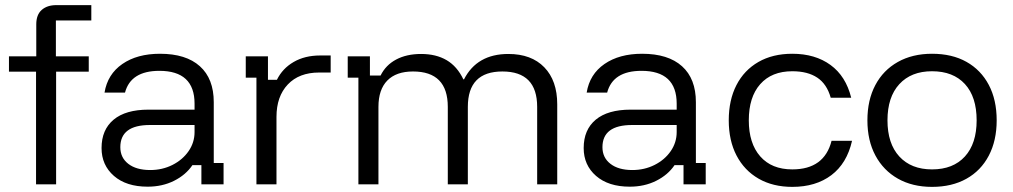

<svg xmlns="http://www.w3.org/2000/svg" viewBox="-20 -720 3957 750"><path d="M120.8 0V-440H15V-500H121.7V-625Q121.7 -662.5 142.9 -681.2Q164.2 -700 200 -700H336.7V-640H198.3V-500H326.7V-440H199.2V0Z M556.7 9.2Q473.3 9.2 425 -32.9Q376.7 -75 376.7 -141.7Q376.7 -213.3 423.8 -252.5Q470.8 -291.7 560 -291.7H740V-315Q740 -443.3 602.5 -443.3Q490.8 -443.3 468.3 -358.3H388.3Q400 -430 457.9 -470Q515.8 -510 605 -510Q706.7 -510 760.8 -461.2Q815 -412.5 815 -320.8V-83.3H853.3V0H766.7V-75H731.7Q705.8 -36.7 660 -13.8Q614.2 9.2 556.7 9.2ZM566.7 -55.8Q614.2 -55.8 653.8 -75.8Q693.3 -95.8 716.7 -129.6Q740 -163.3 740 -204.2V-231.7H565.8Q450 -231.7 450 -145Q450 -104.2 481.2 -80Q512.5 -55.8 566.7 -55.8Z M981.7 0V-416.7H940V-500H1026.7V-408.3H1061.7Q1083.3 -452.5 1127.1 -477.9Q1170.8 -503.3 1230.8 -503.3H1271.7V-436.7H1226.7Q1148.3 -436.7 1104.2 -390Q1060 -343.3 1060 -263.3V0Z M1380 0V-416.7H1338.3V-500H1425V-425H1466.7Q1486.7 -465.8 1527.5 -487.5Q1568.3 -509.2 1625 -509.2Q1683.3 -509.2 1724.6 -485Q1765.8 -460.8 1790 -410H1792.5Q1843.3 -509.2 1965.8 -509.2Q2055.8 -509.2 2106.2 -457.1Q2156.7 -405 2156.7 -312.5V0H2078.3V-302.5Q2078.3 -440.8 1942.5 -440.8Q1807.5 -440.8 1807.5 -302.5V0H1729.2V-302.5Q1729.2 -440.8 1593.3 -440.8Q1527.5 -440.8 1492.9 -405.4Q1458.3 -370 1458.3 -302.5V0Z M2440 9.2Q2356.7 9.2 2308.3 -32.9Q2260 -75 2260 -141.7Q2260 -213.3 2307.1 -252.5Q2354.2 -291.7 2443.3 -291.7H2623.3V-315Q2623.3 -443.3 2485.8 -443.3Q2374.2 -443.3 2351.7 -358.3H2271.7Q2283.3 -430 2341.2 -470Q2399.2 -510 2488.3 -510Q2590 -510 2644.2 -461.2Q2698.3 -412.5 2698.3 -320.8V-83.3H2736.7V0H2650V-75H2615Q2589.2 -36.7 2543.3 -13.8Q2497.5 9.2 2440 9.2ZM2450 -55.8Q2497.5 -55.8 2537.1 -75.8Q2576.7 -95.8 2600 -129.6Q2623.3 -163.3 2623.3 -204.2V-231.7H2449.2Q2333.3 -231.7 2333.3 -145Q2333.3 -104.2 2364.6 -80Q2395.8 -55.8 2450 -55.8Z M3075 10Q2999.2 10 2943.3 -22.1Q2887.5 -54.2 2857.1 -112.5Q2826.7 -170.8 2826.7 -250Q2826.7 -329.2 2856.7 -387.5Q2886.7 -445.8 2942.5 -477.9Q2998.3 -510 3075 -510Q3164.2 -510 3224.2 -466.2Q3284.2 -422.5 3305 -338.3H3225Q3210 -391.7 3172.5 -416.7Q3135 -441.7 3075 -441.7Q2994.2 -441.7 2949.6 -391.2Q2905 -340.8 2905 -250Q2905 -160 2949.6 -109.2Q2994.2 -58.3 3075 -58.3Q3200 -58.3 3228.3 -170H3308.3Q3288.3 -81.7 3227.5 -35.8Q3166.7 10 3075 10Z M3620.8 10Q3544.2 10 3487.5 -22.1Q3430.8 -54.2 3399.6 -112.5Q3368.3 -170.8 3368.3 -250Q3368.3 -329.2 3399.2 -387.5Q3430 -445.8 3487.1 -477.9Q3544.2 -510 3620.8 -510Q3699.2 -510 3755.4 -478.3Q3811.7 -446.7 3842.5 -388.3Q3873.3 -330 3873.3 -250Q3873.3 -170.8 3842.5 -112.1Q3811.7 -53.3 3755 -21.7Q3698.3 10 3620.8 10ZM3620.8 -58.3Q3703.3 -58.3 3749.2 -108.8Q3795 -159.2 3795 -250Q3795 -341.7 3749.2 -391.7Q3703.3 -441.7 3620.8 -441.7Q3539.2 -441.7 3492.9 -391.2Q3446.7 -340.8 3446.7 -250Q3446.7 -159.2 3492.9 -108.8Q3539.2 -58.3 3620.8 -58.3Z"/></svg>

Font: Funnel Display Light Light
Style: Regular
Weight: 300
Version: Version 1.000